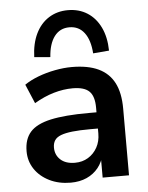

<svg xmlns="http://www.w3.org/2000/svg" viewBox="-54 -795 655 849"><g transform="rotate(-5 273.5 -370.5)"><path d="M226 10Q173 10 131.5 -10.5Q90 -31 66.5 -66Q43 -101 43 -145Q43 -199 71 -230.5Q99 -262 162 -276Q225 -290 331 -290H381V-218H332Q285 -218 253 -214.5Q221 -211 201.5 -203.5Q182 -196 173.5 -183Q165 -170 165 -151Q165 -118 188 -97Q211 -76 252 -76Q285 -76 310.5 -91.5Q336 -107 351 -134Q366 -161 366 -196V-311Q366 -361 344 -383Q322 -405 270 -405Q229 -405 186 -392.5Q143 -380 99 -354L63 -439Q89 -457 124.5 -470.5Q160 -484 199.5 -491.5Q239 -499 274 -499Q346 -499 392.5 -477Q439 -455 462 -410.5Q485 -366 485 -296V0H368V-104H376Q369 -69 348.5 -43.5Q328 -18 297 -4Q266 10 226 10ZM184 -551 113 -557Q115 -617 136 -660.5Q157 -704 194 -727.5Q231 -751 279 -751Q328 -751 365 -727.5Q402 -704 423 -660.5Q444 -617 445 -557L374 -551Q370 -610 345.5 -642.5Q321 -675 279 -675Q237 -675 212.5 -642.5Q188 -610 184 -551Z"/></g></svg>

Font: Nunito Sans 12pt ExtraLight
Style: Regular
Weight: 200
Designer: Vernon Adams
Foundry: Vernon Adams
Version: Version 3.101;gftools[0.9.27]